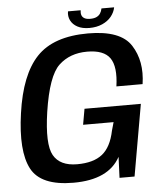

<svg xmlns="http://www.w3.org/2000/svg" viewBox="-55 -839 762 891"><g transform="rotate(-5 326.0 -393.0)"><path d="M252 4Q415 4 470 -97.5L466 0H536L594.5 -333.5H332L319 -260H461L450 -221Q434.5 -145.5 393.2 -112.8Q352 -80 276 -80Q196 -80 166.2 -132.5Q136.5 -185 158.5 -334.5Q183.5 -500 235 -548.2Q286.5 -596.5 367 -596.5Q444.5 -596.5 473 -555.8Q501.5 -515 488.5 -424H610.5Q626.5 -530 578.2 -605.2Q530 -680.5 378.5 -680.5Q217.5 -680.5 139.5 -598.5Q61.5 -516.5 36.5 -338.5Q11.5 -164 55.5 -80Q99.5 4 252 4ZM387.5 -705Q421.5 -705 447.8 -716.8Q474 -728.5 489.8 -748Q505.5 -767.5 510 -790.5H451Q448.5 -777.5 442.2 -767.8Q436 -758 424.5 -752.5Q413 -747 394.5 -747Q378 -747 368.2 -752.5Q358.5 -758 355.2 -767.8Q352 -777.5 354 -790.5H295Q291 -767.5 300.8 -748Q310.5 -728.5 332.5 -716.8Q354.5 -705 387.5 -705Z"/></g></svg>

Font: Anybody UltraCondensed Thin Medium
Style: Italic
Weight: 500
Italic angle: -10°
Version: Version 1.111